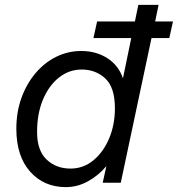

<svg xmlns="http://www.w3.org/2000/svg" viewBox="-20 -749 729 787"><path d="M378 -661H533L547 -729H630L616 -661H689L674 -593H601L475 0H401L416 -68Q383 -29 340 -5.5Q297 18 250 18Q160 18 103.5 -45.5Q47 -109 47 -221Q47 -290 68 -348Q89 -406 126 -449.5Q163 -493 211 -516.5Q259 -540 313 -540Q374 -540 420 -510.5Q466 -481 484 -428L518 -593H363ZM269 -58Q322 -58 363 -92Q404 -126 427.5 -182Q451 -238 451 -305Q451 -391 411.5 -427.5Q372 -464 315 -464Q263 -464 221.5 -431Q180 -398 156 -340.5Q132 -283 132 -208Q132 -132 171 -95Q210 -58 269 -58Z"/></svg>

Font: Fragment Mono SC
Style: Italic
Weight: 400
Italic angle: -12°
Monospace: yes
Designer: Wei Huang based on Nimbus Sans by URW Studio, based on Helvetica by Max Miedinger.
Foundry: Wei Huang
Version: Version 1.012; ttfautohint (v1.8.4.7-5d5b)